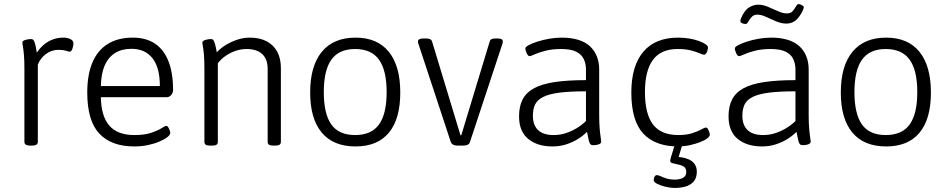

<svg xmlns="http://www.w3.org/2000/svg" viewBox="-20 -714 4660 944"><path d="M130 2Q115 2 107.5 -2.5Q100 -7 100 -16V-373Q100 -420 97.5 -446.5Q95 -473 92.5 -486.5Q90 -500 90 -506Q90 -510 94.5 -513Q99 -516 105.5 -518Q112 -520 119.5 -521Q127 -522 132 -522Q140 -522 144.5 -517Q149 -512 153 -497Q157 -482 161 -455Q177 -479 197 -495.5Q217 -512 241 -520.5Q265 -529 291 -529Q312 -529 326.5 -521.5Q341 -514 341 -502Q341 -494 339.5 -486.5Q338 -479 335.5 -473Q333 -467 330 -463.5Q327 -460 323 -460Q318 -460 304 -464.5Q290 -469 268 -469Q232 -469 204.5 -447.5Q177 -426 166 -396V-16Q166 -7 158.5 -2.5Q151 2 135 2Z M640 6Q528 6 468.5 -57Q409 -120 409 -259Q409 -347 434.5 -407Q460 -467 510 -498Q560 -529 633 -529Q698 -529 742 -499.5Q786 -470 808.5 -412.5Q831 -355 831 -270Q831 -263 827 -255Q823 -247 816 -241.5Q809 -236 801 -236H476Q477 -144 517 -97Q557 -50 641 -50Q691 -50 723.5 -61Q756 -72 774 -83.5Q792 -95 797 -95Q803 -95 807 -88.5Q811 -82 814 -73.5Q817 -65 817 -60Q817 -51 803 -40Q789 -29 765 -18.5Q741 -8 709 -1Q677 6 640 6ZM476 -291H766Q766 -382 729.5 -428Q693 -474 626 -474Q578 -474 544.5 -452.5Q511 -431 494 -390.5Q477 -350 476 -291Z M1014 2Q998 2 991.5 -2.5Q985 -7 985 -16V-373Q985 -420 982.5 -446.5Q980 -473 977.5 -486.5Q975 -500 975 -506Q975 -510 979.5 -513Q984 -516 990.5 -518Q997 -520 1004.5 -521Q1012 -522 1017 -522Q1025 -522 1029 -517Q1033 -512 1037 -498Q1041 -484 1046 -457Q1064 -477 1090.5 -493Q1117 -509 1147 -519Q1177 -529 1208 -529Q1257 -529 1291 -511Q1325 -493 1343 -460Q1361 -427 1361 -379V-16Q1361 -7 1354.5 -2.5Q1348 2 1332 2H1325Q1309 2 1302.5 -2.5Q1296 -7 1296 -16V-375Q1296 -423 1269.5 -448Q1243 -473 1192 -473Q1166 -473 1140 -464.5Q1114 -456 1091 -440.5Q1068 -425 1051 -403V-16Q1051 -7 1044.5 -2.5Q1038 2 1022 2Z M1728 6Q1619 6 1562 -62Q1505 -130 1505 -259Q1505 -390 1562.5 -459.5Q1620 -529 1728 -529Q1835 -529 1891.5 -459.5Q1948 -390 1948 -259Q1948 -129 1892 -61.5Q1836 6 1728 6ZM1726 -50Q1806 -50 1843.5 -102Q1881 -154 1881 -261Q1881 -368 1843.5 -420.5Q1806 -473 1726 -473Q1647 -473 1609.5 -421Q1572 -369 1572 -261Q1572 -154 1609 -102Q1646 -50 1726 -50Z M2232 2Q2219 2 2209.5 -2Q2200 -6 2196 -17L2038 -496Q2037 -498 2036 -502.5Q2035 -507 2035 -510Q2035 -518 2042.5 -521.5Q2050 -525 2065 -525H2074Q2085 -525 2093 -522Q2101 -519 2104 -511L2244 -49H2248L2388 -511Q2390 -519 2398 -522Q2406 -525 2418 -525H2425Q2439 -525 2445.5 -521.5Q2452 -518 2452 -510Q2452 -507 2451.5 -503Q2451 -499 2449 -495L2291 -17Q2288 -6 2278.5 -2Q2269 2 2255 2Z M2697 6Q2622 6 2577 -31Q2532 -68 2532 -142Q2532 -191 2549.5 -225Q2567 -259 2605.5 -280Q2644 -301 2707 -310.5Q2770 -320 2861 -320V-373Q2861 -400 2850.5 -423Q2840 -446 2813.5 -459.5Q2787 -473 2739 -473Q2695 -473 2662 -464.5Q2629 -456 2609.5 -447Q2590 -438 2583 -438Q2580 -438 2576.5 -441.5Q2573 -445 2570 -451.5Q2567 -458 2565 -464.5Q2563 -471 2563 -476Q2563 -483 2579.5 -492Q2596 -501 2622.5 -509.5Q2649 -518 2680 -523.5Q2711 -529 2742 -529Q2787 -529 2822 -518.5Q2857 -508 2879.5 -487.5Q2902 -467 2914 -438Q2926 -409 2926 -372V-150Q2926 -108 2928.5 -80.5Q2931 -53 2933.5 -38Q2936 -23 2936 -17Q2936 -13 2932.5 -9.5Q2929 -6 2923 -4Q2917 -2 2910 -1Q2903 0 2896 0Q2888 0 2883 -5Q2878 -10 2874.5 -25Q2871 -40 2866 -66Q2849 -48 2823 -31.5Q2797 -15 2765 -4.5Q2733 6 2697 6ZM2702 -50Q2734 -50 2762.5 -59.5Q2791 -69 2816.5 -84.5Q2842 -100 2861 -119V-265Q2782 -265 2731 -258.5Q2680 -252 2651 -237.5Q2622 -223 2611 -200.5Q2600 -178 2600 -145Q2600 -99 2625.5 -74.5Q2651 -50 2702 -50Z M3314 6Q3202 6 3143 -57Q3084 -120 3084 -259Q3084 -390 3143 -459.5Q3202 -529 3314 -529Q3343 -529 3369.5 -524.5Q3396 -520 3416.5 -512.5Q3437 -505 3449 -496.5Q3461 -488 3461 -480Q3461 -475 3458.5 -466Q3456 -457 3451.5 -451Q3447 -445 3441 -445Q3435 -445 3419.5 -452Q3404 -459 3377.5 -466Q3351 -473 3311 -473Q3230 -473 3190.5 -420Q3151 -367 3151 -261Q3151 -154 3190.5 -102Q3230 -50 3316 -50Q3355 -50 3383 -59Q3411 -68 3428 -77.5Q3445 -87 3450 -87Q3456 -87 3460 -80.5Q3464 -74 3467 -65.5Q3470 -57 3470 -52Q3470 -43 3456.5 -33Q3443 -23 3420.5 -14.5Q3398 -6 3370.5 0Q3343 6 3314 6ZM3299 210Q3275 210 3251 204Q3227 198 3210.5 189.5Q3194 181 3194 172Q3194 168 3195.5 162Q3197 156 3200.5 151.5Q3204 147 3209 147Q3217 147 3228.5 152.5Q3240 158 3257 163.5Q3274 169 3300 169Q3313 169 3325.5 165.5Q3338 162 3346 154Q3354 146 3354 132Q3354 113 3342.5 105.5Q3331 98 3315 95Q3299 92 3287 88.5Q3275 85 3275 77Q3275 73 3277.5 63.5Q3280 54 3285.5 37.5Q3291 21 3298 -3H3335L3315 63L3308 57Q3357 60 3381.5 78.5Q3406 97 3406 130Q3406 161 3390.5 178.5Q3375 196 3351 203Q3327 210 3299 210Z M3727 6Q3652 6 3607 -31Q3562 -68 3562 -142Q3562 -191 3579.5 -225Q3597 -259 3635.5 -280Q3674 -301 3737 -310.5Q3800 -320 3891 -320V-373Q3891 -400 3880.5 -423Q3870 -446 3843.5 -459.5Q3817 -473 3769 -473Q3725 -473 3692 -464.5Q3659 -456 3639.5 -447Q3620 -438 3613 -438Q3610 -438 3606.5 -441.5Q3603 -445 3600 -451.5Q3597 -458 3595 -464.5Q3593 -471 3593 -476Q3593 -483 3609.5 -492Q3626 -501 3652.5 -509.5Q3679 -518 3710 -523.5Q3741 -529 3772 -529Q3817 -529 3852 -518.5Q3887 -508 3909.5 -487.5Q3932 -467 3944 -438Q3956 -409 3956 -372V-150Q3956 -108 3958.5 -80.5Q3961 -53 3963.5 -38Q3966 -23 3966 -17Q3966 -13 3962.5 -9.5Q3959 -6 3953 -4Q3947 -2 3940 -1Q3933 0 3926 0Q3918 0 3913 -5Q3908 -10 3904.5 -25Q3901 -40 3896 -66Q3879 -48 3853 -31.5Q3827 -15 3795 -4.5Q3763 6 3727 6ZM3732 -50Q3764 -50 3792.5 -59.5Q3821 -69 3846.5 -84.5Q3872 -100 3891 -119V-265Q3812 -265 3761 -258.5Q3710 -252 3681 -237.5Q3652 -223 3641 -200.5Q3630 -178 3630 -145Q3630 -99 3655.5 -74.5Q3681 -50 3732 -50ZM3646 -596Q3642 -596 3635.5 -597.5Q3629 -599 3624.5 -602Q3620 -605 3620 -610Q3620 -613 3621 -616Q3622 -619 3623 -623Q3639 -662 3661.5 -676.5Q3684 -691 3708 -691Q3731 -691 3756 -680.5Q3781 -670 3805 -659Q3829 -648 3849 -648Q3868 -648 3877.5 -659.5Q3887 -671 3893.5 -682.5Q3900 -694 3906 -694Q3912 -694 3922 -689Q3932 -684 3932 -679Q3932 -676 3930.5 -671.5Q3929 -667 3925 -658Q3909 -627 3890.5 -612.5Q3872 -598 3846 -598Q3822 -598 3796 -609Q3770 -620 3746.5 -631Q3723 -642 3704 -642Q3686 -642 3675.5 -630.5Q3665 -619 3659 -607.5Q3653 -596 3646 -596Z M4337 6Q4228 6 4171 -62Q4114 -130 4114 -259Q4114 -390 4171.5 -459.5Q4229 -529 4337 -529Q4444 -529 4500.5 -459.5Q4557 -390 4557 -259Q4557 -129 4501 -61.5Q4445 6 4337 6ZM4335 -50Q4415 -50 4452.5 -102Q4490 -154 4490 -261Q4490 -368 4452.5 -420.5Q4415 -473 4335 -473Q4256 -473 4218.5 -421Q4181 -369 4181 -261Q4181 -154 4218 -102Q4255 -50 4335 -50Z"/></svg>

Font: Asap Light
Style: Regular
Weight: 300
Designer: Pablo Cosgaya
Foundry: Omnibus-Type
Version: Version 3.001